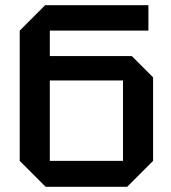

<svg xmlns="http://www.w3.org/2000/svg" viewBox="-20 -720 660 740"><path d="M172 -100H454V-410H172ZM156 0 56 -100V-602L154 -700H552V-602H172V-504H488L570 -422V-100L470 0Z"/></svg>

Font: Tektur Medium
Style: Regular
Weight: 500
Designer: Adam Jagosz
Foundry: Adam Jagosz
Version: Version 1.005;gftools[0.9.30]